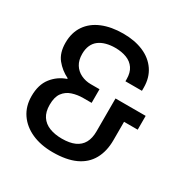

<svg xmlns="http://www.w3.org/2000/svg" viewBox="-162 -836 959 987"><g transform="rotate(30 317.0 -343.0)"><path d="M281 12Q210 12 156.5 -12Q103 -36 73 -80Q43 -124 43 -184Q43 -252 75.5 -293.5Q108 -335 158 -352V-356Q115 -377 86 -413Q57 -449 57 -509Q57 -569 86 -611.5Q115 -654 168 -676Q221 -698 292 -698Q360 -698 411.5 -676Q463 -654 492 -611.5Q521 -569 521 -510V-491H423V-504Q423 -542 406.5 -566.5Q390 -591 360.5 -602.5Q331 -614 292 -614Q264 -614 239.5 -607.5Q215 -601 197 -587.5Q179 -574 169.5 -552.5Q160 -531 160 -502Q160 -465 175.5 -440Q191 -415 218 -402Q245 -389 276 -389H328V-308H278Q244 -308 213.5 -298Q183 -288 164.5 -263Q146 -238 146 -192Q146 -150 163.5 -123.5Q181 -97 213 -84.5Q245 -72 287 -72Q333 -72 363 -85.5Q393 -99 408 -126Q423 -153 423 -194V-389H602V-307H521V-198Q521 -132 494.5 -84.5Q468 -37 415 -12.5Q362 12 281 12Z"/></g></svg>

Font: Archivo SemiCondensed Medium
Style: Regular
Weight: 500
Width: 4
Designer: Hector Gatti
Foundry: Omnibus-Type
Version: Version 2.001